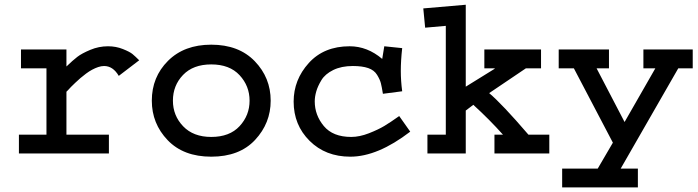

<svg xmlns="http://www.w3.org/2000/svg" viewBox="-20 -653 2970 817"><path d="M69.3 -442.4H262.7V-370.1Q290 -396.5 309.1 -411.1Q328.1 -425.8 364.3 -440.9Q400.4 -456.1 439.5 -456.1Q473.6 -456.1 502.9 -444.3Q532.2 -432.6 543.9 -422.9Q555.7 -413.1 572.3 -396.5L485.4 -330.1Q460.9 -372.1 422.9 -372.1Q411.1 -372.1 397.9 -367.7Q384.8 -363.3 372.1 -356.4Q359.4 -349.6 346.2 -339.8Q333 -330.1 322.3 -320.8Q311.5 -311.5 300.3 -300.8Q289.1 -290 282.2 -283.2Q275.4 -276.4 269.5 -269.5L262.7 -262.7V-80.1H443.4V0H60.5V-80.1H177.7V-362.3H69.3Z M626 -224.6Q626 -325.2 694.8 -394Q763.7 -462.9 878.9 -462.9Q996.1 -462.9 1064 -392.6Q1131.8 -322.3 1131.8 -224.6Q1131.8 -128.9 1065.4 -57.6Q999 13.7 878.9 13.7Q760.7 13.7 693.4 -56.6Q626 -127 626 -224.6ZM715.8 -224.6Q715.8 -161.1 759.3 -115.7Q802.7 -70.3 878.9 -70.3Q957 -70.3 999.5 -116.2Q1042 -162.1 1042 -224.6Q1042 -287.1 999.5 -333Q957 -378.9 878.9 -378.9Q801.8 -378.9 758.8 -334Q715.8 -289.1 715.8 -224.6Z M1615.2 -456.1 1691.4 -448.2Q1685.5 -395.5 1685.5 -350.6Q1685.5 -309.6 1691.4 -264.6L1609.4 -253.9Q1604.5 -284.2 1600.6 -299.3Q1596.7 -314.5 1584.5 -334.5Q1572.3 -354.5 1546.9 -363.3Q1521.5 -372.1 1481.4 -372.1Q1432.6 -372.1 1397.9 -355Q1363.3 -337.9 1347.7 -312Q1332 -286.1 1325.7 -263.7Q1319.3 -241.2 1319.3 -221.7Q1319.3 -163.1 1357.9 -116.7Q1396.5 -70.3 1474.6 -70.3Q1509.8 -70.3 1549.8 -85.9Q1589.8 -101.6 1615.7 -117.2Q1641.6 -132.8 1678.7 -159.2L1725.6 -92.8Q1586.9 13.7 1470.7 13.7Q1365.2 13.7 1297.4 -53.7Q1229.5 -121.1 1229.5 -220.7Q1229.5 -313.5 1293.9 -384.8Q1358.4 -456.1 1467.8 -456.1Q1543 -456.1 1606.4 -402.3Z M1781.2 -617.2 1961.9 -632.8V-284.2L2085 -360.4V-362.3H2041V-442.4H2282.2V-362.3H2217.8L2061.5 -256.8Q2116.2 -210.9 2228.5 -80.1H2317.4V0H2084V-80.1H2120.1Q2063.5 -143.6 1994.1 -207L1961.9 -182.6V0H1798.8V-80.1H1877V-543L1789.1 -535.2Z M2357.4 -442.4H2571.3V-362.3H2518.6L2637.7 -133.8L2768.6 -362.3H2717.8V-442.4H2927.7V-362.3H2866.2L2621.1 64.5H2694.3V144.5H2372.1V64.5H2523.4L2587.9 -45.9L2421.9 -362.3H2357.4Z"/></svg>

Font: Thabit-Bold
Style: Bold
Weight: 700
Designer: Regenerated by Nadim Shaikli
Foundry: MAK Alagha
Version: 0.01